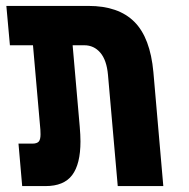

<svg xmlns="http://www.w3.org/2000/svg" viewBox="-20 -629 640 649"><path d="M265 -476H225.5L249.5 -201Q252 -172 252 -151Q252 -74.5 224 -37.2Q196 0 134 0H55L42.5 -143.5H89Q104.5 -143.5 110.8 -150.2Q117 -157 117 -175Q117 -184.5 116.5 -190.5L91.5 -476H13.5L1.5 -609H279Q380.5 -609 434.2 -555.2Q488 -501.5 498.5 -385L532 0H378L345 -376Q340.5 -426 319 -451Q297.5 -476 265 -476Z"/></svg>

Font: JuliaMono Black
Style: Italic
Weight: 900
Italic angle: -9°
Monospace: yes
Designer: cormullion
Foundry: corm
Version: Version 0.057; ttfautohint (v1.8.4)